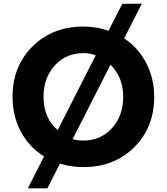

<svg xmlns="http://www.w3.org/2000/svg" viewBox="-20 -881 904 1041"><path d="M568 -714 643 -860 749 -861 653 -673Q729 -623 772.5 -540Q816 -457 816 -356Q816 -190 707.5 -82.5Q599 25 432 25Q367 25 305 6L237 140H131L219 -33Q139 -82 93.5 -166.5Q48 -251 48 -356Q48 -522 156.5 -629.5Q265 -737 432 -737Q504 -737 568 -714ZM216 -356Q216 -240 293 -176L499 -581Q469 -593 432 -593Q338 -593 277 -526Q216 -459 216 -356ZM648 -356Q648 -463 579 -530L374 -127Q398 -119 432 -119Q526 -119 587 -186Q648 -253 648 -356Z"/></svg>

Font: Metropolitano
Style: Bold
Weight: 700
Designer: Fonts by Alex Slobzheninov & Chris M. Simpson / Changes by Cristiano Sobral
Foundry: Fonts by Alex Slobzheninov & Chris M. Simpson / Changes by Cristiano Sobral
Version: Version 1.00;August 30, 2020;FontCreator 13.0.0.2681 64-bit